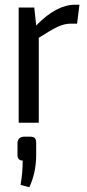

<svg xmlns="http://www.w3.org/2000/svg" viewBox="-20 -519 368 812"><path d="M316 -499 306 -419H280Q252 -419 222.5 -405Q193 -391 144 -359V0H59V-487H125L133 -411Q218 -499 297 -499ZM84 59H106Q122 59 127.5 65Q133 71 133 86V141Q132 213 104 273L67 263Q76 211 76 160Q54 160 54 136V86Q55 59 84 59Z"/></svg>

Font: exo2condensed_r
Style: Regular
Weight: 400
Width: 3
Designer: Natanael Gama
Version: Version 1.001;PS 001.001;hotconv 1.0.70;makeotf.lib2.5.58329